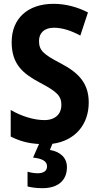

<svg xmlns="http://www.w3.org/2000/svg" viewBox="-20 -744 516 1004"><path d="M330 130C330 79 293 49 241 40L254 8C374 -8 444 -94 444 -208C444 -307 393 -363 297 -413C207 -460 184 -480 184 -530C184 -570 210 -599 262 -599C304 -599 350 -585 400 -558L440 -679C387 -706 326 -724 260 -724C125 -724 41 -647 41 -524C41 -409 98 -360 190 -311C278 -265 301 -242 301 -195C301 -150 271 -116 212 -116C158 -116 92 -136 36 -169V-30C83 -6 129 6 184 9L153 80C199 85 226 98 226 126C226 149 209 162 177 162C160 162 142 159 124 154V231C143 236 170 240 202 240C284 240 330 199 330 130Z"/></svg>

Font: Noto Sans Lao UI Cond
Style: Bold
Weight: 700
Width: 3
Designer: Monotype Design Team
Foundry: Monotype Imaging Inc.
Version: Version 2.000